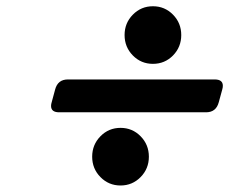

<svg xmlns="http://www.w3.org/2000/svg" viewBox="-20 -669 719 602"><path d="M192.9 -419.9H653.3Q678.7 -419.9 678.7 -399.9Q678.7 -394.5 676.8 -388.2L666 -348.6Q657.7 -316.9 626 -316.9H165.5Q140.1 -316.9 140.1 -336.9Q140.1 -342.3 142.1 -348.6L152.8 -388.2Q161.1 -419.9 192.9 -419.9ZM522.5 -495.1Q496.6 -468.8 459.5 -468.8Q422.4 -468.8 396.5 -495.1Q370.6 -521.5 370.6 -559.1Q370.6 -596.7 396.5 -623Q422.4 -649.4 459.5 -649.4Q496.6 -649.4 522.5 -623Q548.3 -596.7 548.3 -559.1Q548.3 -521.5 522.5 -495.1ZM420.9 -113.8Q395 -87.4 357.9 -87.4Q320.8 -87.4 294.9 -113.8Q269 -140.1 269 -177.7Q269 -215.3 294.9 -241.7Q320.8 -268.1 357.9 -268.1Q395 -268.1 420.9 -241.7Q446.8 -215.3 446.8 -177.7Q446.8 -140.1 420.9 -113.8Z"/></svg>

Font: Cursive Sans
Style: Bold
Weight: 700
Italic angle: -15°
Designer: Wojciech Kalinowski "wmk69" (wmk69@o2.pl)
Foundry: Wojciech Kalinowski "wmk69" (wmk69@o2.pl)
Version: Wersja 3.1.0; 2022-02-18